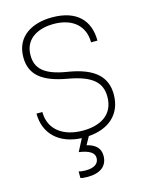

<svg xmlns="http://www.w3.org/2000/svg" viewBox="-139 -809 870 1133"><g transform="rotate(-15 296.0 -242.0)"><path d="M527 -191C527 -294 464 -364 296 -390C159 -412 112 -460 112 -540C112 -649 208 -684 290 -684C411 -684 477 -619 477 -522H516C516 -645 443 -724 292 -724C171 -724 68 -668 68 -540C68 -436 133 -377 289 -350C435 -324 487 -274 487 -187C487 -75 400 -31 297 -31C173 -31 93 -94 93 -199H57C57 -76 141 4 278 10L239 85C301 94 332 113 332 145C332 180 304 200 252 200C232 200 219 198 209 195V235C216 238 231 240 253 240C329 240 375 207 375 143C375 99 348 70 294 58L321 9C439 1 527 -65 527 -191Z"/></g></svg>

Font: Kathrein 35 Thin
Style: Regular
Weight: 250
Designer: Lazydogs Typefoundry, based on Open Sans by Ascender Corporation
Foundry: Lazydogs Typefoundry
Version: Version 1.003;PS 001.003;hotconv 1.0.88;makeotf.lib2.5.64775